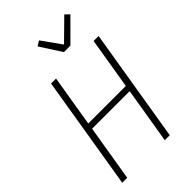

<svg xmlns="http://www.w3.org/2000/svg" viewBox="-285 -1073 1171 1171"><g transform="rotate(-45 300.0 -488.0)"><path d="M39 0 160 -735H203L148 -402H472L527 -735H570L449 0H406L466 -363H142L82 0ZM351 -815 262 -953 294 -973 384 -847 515 -976 542 -950 407 -815Z"/></g></svg>

Font: Iosevka XLt Ex Obl
Style: Regular
Weight: 200
Width: 7
Italic angle: -9°
Monospace: yes
Designer: Belleve Invis
Foundry: Belleve Invis
Version: Version 32.5.0; ttfautohint (v1.8.4)